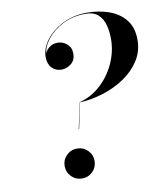

<svg xmlns="http://www.w3.org/2000/svg" viewBox="-85 -830 780 910"><g transform="rotate(-10 304.5 -375.0)"><path d="M289 -347 263 -223H261L288 -348Q346.5 -363.5 391.1 -404.9Q435.8 -446.4 460.9 -502.4Q486 -558.5 486 -618Q486 -653 477.9 -684.6Q469.8 -716.1 448.1 -736.1Q426.5 -756 386 -756Q326.5 -756 279 -732.1Q231.5 -708.1 203 -672.6Q174.5 -637 172 -602Q175.8 -617 192.4 -630.5Q209 -644 233 -644Q257.8 -644 277.9 -627.1Q298 -610.2 298 -581Q298 -548 276.1 -531.5Q254.2 -515 231 -515Q202.5 -515 184.2 -534.1Q166 -553.2 166 -587Q166 -628 196 -667.8Q226 -707.6 278 -733.8Q330 -760 396 -760Q451.5 -760 500.1 -743Q548.8 -726 578.9 -689Q609 -652 609 -592Q609 -537.6 581.2 -493.8Q553.5 -449.9 507.1 -418.1Q460.8 -386.4 403.9 -368.2Q347.1 -350 289 -347ZM165 -62Q165 -92 186 -113Q207 -134 237 -134Q267 -134 288 -113Q309 -92 309 -62Q309 -32 288 -11Q267 10 237 10Q207 10 186 -11Q165 -32 165 -62Z"/></g></svg>

Font: Bodoni* 72 Medium
Style: Italic
Weight: 500
Italic angle: -13°
Version: Version 1.002; ttfautohint (v0.97) -l 8 -r 50 -G 200 -x 14 -